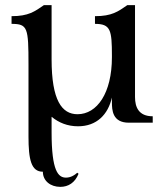

<svg xmlns="http://www.w3.org/2000/svg" viewBox="-20 -478 640 748"><path d="M91 53C91 143 101 191 147 191C147 227 177 250 215 250C246 250 272 234 286 199L281 195C270 205 255 214 237 214C207 214 181 189 181 38V-23C209 0 243 14 284 14C357 14 401 -32 416 -98V-80C416 -49 418 0 482 0H575V-25C520 -25 506 -61 506 -100V-458H476C440 -433 416 -415 350 -415V-385C411 -385 416 -361 416 -261V-255C416 -115 358 -33 282 -33C221 -33 181 -87 181 -247V-458H151C115 -433 91 -415 25 -415V-385C88 -385 91 -370 91 -226Z"/></svg>

Font: Milonga
Style: Regular
Weight: 400
Designer: Pablo Impallari, Brenda Gallo, Rodrigo Fuenzalida
Foundry: Pablo Impallari, Brenda Gallo, Rodrigo Fuenzalida
Version: Version 1.000